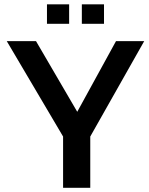

<svg xmlns="http://www.w3.org/2000/svg" viewBox="-20 -894 707 914"><path d="M12.2 -698.2H151.4L347.7 -361.8L532.2 -698.2H666.5L409.7 -244.1V0H280.3V-244.1ZM475.1 -873.5V-780.8H369.6V-873.5ZM309.1 -873.5V-780.8H203.6V-873.5Z"/></svg>

Font: Voltera
Style: Bold
Weight: 700
Designer: Bernd Montag
Version: Version 1.301